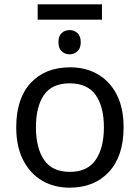

<svg xmlns="http://www.w3.org/2000/svg" viewBox="-20 -857 645 887"><path d="M451 -837V-766H154V-837ZM302 -718Q322 -718 337.5 -704.5Q353 -691 353 -662Q353 -634 337.5 -620Q322 -606 302 -606Q280 -606 265 -620Q250 -634 250 -662Q250 -691 265 -704.5Q280 -718 302 -718ZM551 -269Q551 -136 483.5 -63Q416 10 301 10Q230 10 174.5 -22.5Q119 -55 87 -117.5Q55 -180 55 -269Q55 -402 122 -474Q189 -546 304 -546Q377 -546 432.5 -513.5Q488 -481 519.5 -419.5Q551 -358 551 -269ZM146 -269Q146 -174 183.5 -118.5Q221 -63 303 -63Q384 -63 422 -118.5Q460 -174 460 -269Q460 -364 422 -418Q384 -472 302 -472Q220 -472 183 -418Q146 -364 146 -269Z"/></svg>

Font: TSCustom
Style: Regular
Weight: 400
Designer: Monotype Design Team
Foundry: Monotype Imaging Inc.
Version: Version 2.004; ttfautohint (v1.8.3) -l 8 -r 50 -G 200 -x 14 